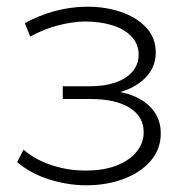

<svg xmlns="http://www.w3.org/2000/svg" viewBox="-20 -547 566 572"><path d="M237 5Q298 5 348.5 -14Q399 -33 429 -68Q459 -103 459 -150Q459 -209 409.5 -244Q360 -279 270 -279L266 -263Q316 -263 356.5 -279Q397 -295 420.5 -323.5Q444 -352 444 -391Q444 -434 416 -464.5Q388 -495 340 -511.5Q292 -528 234 -527Q188 -526 143 -514Q98 -502 54 -478L70 -438Q110 -460 151.5 -471Q193 -482 232 -483Q277 -483 313.5 -472Q350 -461 371.5 -438.5Q393 -416 393 -384Q393 -355 374.5 -333.5Q356 -312 323.5 -301Q291 -290 249 -290H167V-252H251Q324 -252 366 -226Q408 -200 408 -153Q408 -121 387 -95Q366 -69 327.5 -54Q289 -39 238 -39Q188 -38 138 -53.5Q88 -69 50 -101L31 -64Q73 -29 128 -12Q183 5 237 5Z"/></svg>

Font: MOST Montserrat Light
Style: Regular
Weight: 300
Designer: Julieta Ulanovsky
Foundry: Julieta Ulanovsky
Version: Version 8.000;March 11, 2024;FontCreator 15.0.0.2926 64-bit